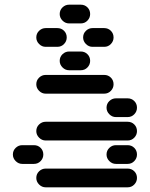

<svg xmlns="http://www.w3.org/2000/svg" viewBox="-20 -810 640 820"><path d="M135 -50Q135 -34 147 -22Q159 -10 175 -10H525Q542 -10 553.5 -22Q565 -34 565 -50Q565 -67 553.5 -78.5Q542 -90 525 -90H175Q159 -90 147 -78.5Q135 -67 135 -50ZM435 -150Q435 -134 447 -122Q459 -110 475 -110H525Q542 -110 553.5 -122Q565 -134 565 -150Q565 -167 553.5 -178.5Q542 -190 525 -190H475Q459 -190 447 -178.5Q435 -167 435 -150ZM35 -150Q35 -134 47 -122Q59 -110 75 -110H125Q142 -110 153.5 -122Q165 -134 165 -150Q165 -167 153.5 -178.5Q142 -190 125 -190H75Q59 -190 47 -178.5Q35 -167 35 -150ZM135 -250Q135 -234 147 -222Q159 -210 175 -210H525Q542 -210 553.5 -222Q565 -234 565 -250Q565 -267 553.5 -278.5Q542 -290 525 -290H175Q159 -290 147 -278.5Q135 -267 135 -250ZM435 -350Q435 -334 447 -322Q459 -310 475 -310H525Q542 -310 553.5 -322Q565 -334 565 -350Q565 -367 553.5 -378.5Q542 -390 525 -390H475Q459 -390 447 -378.5Q435 -367 435 -350ZM135 -450Q135 -434 147 -422Q159 -410 175 -410H425Q442 -410 453.5 -422Q465 -434 465 -450Q465 -467 453.5 -478.5Q442 -490 425 -490H175Q159 -490 147 -478.5Q135 -467 135 -450ZM235 -550Q235 -534 247 -522Q259 -510 275 -510H325Q342 -510 353.5 -522Q365 -534 365 -550Q365 -567 353.5 -578.5Q342 -590 325 -590H275Q259 -590 247 -578.5Q235 -567 235 -550ZM335 -650Q335 -634 347 -622Q359 -610 375 -610H425Q442 -610 453.5 -622Q465 -634 465 -650Q465 -667 453.5 -678.5Q442 -690 425 -690H375Q359 -690 347 -678.5Q335 -667 335 -650ZM135 -650Q135 -634 147 -622Q159 -610 175 -610H225Q242 -610 253.5 -622Q265 -634 265 -650Q265 -667 253.5 -678.5Q242 -690 225 -690H175Q159 -690 147 -678.5Q135 -667 135 -650ZM235 -750Q235 -734 247 -722Q259 -710 275 -710H325Q342 -710 353.5 -722Q365 -734 365 -750Q365 -767 353.5 -778.5Q342 -790 325 -790H275Q259 -790 247 -778.5Q235 -767 235 -750Z"/></svg>

Font: Matrix Sans Raster
Style: Regular
Weight: 400
Designer: Brad Neil
Version: Version 1.100